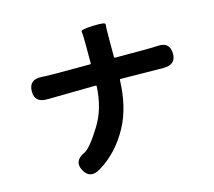

<svg xmlns="http://www.w3.org/2000/svg" viewBox="-114 -914 1227 1101"><g transform="rotate(-15 500.0 -363.5)"><path d="M350 32Q285 71 252 10Q220 -51 290 -83Q325 -99 392 -207Q451 -302 457 -433Q457 -438 452 -438L164 -434Q88 -433 90 -502Q91 -571 167 -566Q198 -564 234 -564H453Q458 -564 458 -569V-674Q458 -746 454.5 -758Q451 -770 526 -773Q601 -776 598.5 -763Q596 -750 596 -673V-569Q596 -564 601 -564H785Q821 -564 857 -566Q926 -570 928 -502Q929 -434 853 -435L600 -438Q595 -438 595 -433Q590 -275 531 -164Q463 -36 350 32Z"/></g></svg>

Font: Resource Han Rounded JP
Style: Bold
Weight: 700
Designer: Cyano Hao (round all glyphs); Ryoko NISHIZUKA 西塚涼子 (kana, bopomofo & ideographs); Paul D. Hunt (Latin, Greek & Cyrillic)
Foundry: Cyano Hao
Version: 0.990